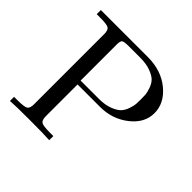

<svg xmlns="http://www.w3.org/2000/svg" viewBox="-170 -852 1020 1020"><g transform="rotate(45 340.0 -341.5)"><path d="M35 0V-31H59Q113 -31 125.5 -40Q138 -49 138 -78V-605Q138 -634 125.5 -643Q113 -652 59 -652H35V-683H388Q489 -683 556.5 -627.5Q624 -572 624 -497Q624 -423 555.5 -369.5Q487 -316 396 -316H227V-78Q227 -49 239.5 -40Q252 -31 306 -31H330V0Q295 -3 182 -3Q70 -3 35 0ZM224 -342H362Q407 -342 439.5 -354.5Q472 -367 487 -382.5Q502 -398 510.5 -423Q519 -448 520 -462Q521 -476 521 -497Q521 -519 520 -533Q519 -547 510.5 -572Q502 -597 487 -612.5Q472 -628 439.5 -640Q407 -652 362 -652H273Q239 -652 231.5 -645Q224 -638 224 -612Z"/></g></svg>

Font: CMU Serif
Style: Roman
Weight: 500
Version: Version 0.7.0